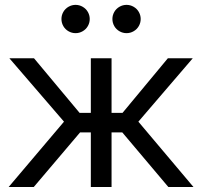

<svg xmlns="http://www.w3.org/2000/svg" viewBox="-20 -749 810 769"><path d="M236.3 -261.7 17.6 -515.6H116.2L298.8 -296.9H343.8V-515.6H426.8V-296.9H470.7L652.3 -515.6H752L534.2 -261.7L754.9 0H654.3L469.7 -218.8H426.8V0H343.8V-218.8H300.8L115.2 0H14.6ZM430.2 -672.9Q430.2 -688 437.7 -701.2Q445.3 -714.4 458.5 -721.9Q471.7 -729.5 486.8 -729.5Q502 -729.5 515.1 -721.9Q528.3 -714.4 535.9 -701.2Q543.5 -688 543.5 -672.9Q543.5 -657.7 535.9 -644.5Q528.3 -631.3 515.1 -623.8Q502 -616.2 486.8 -616.2Q471.7 -616.2 458.5 -623.8Q445.3 -631.3 437.7 -644.5Q430.2 -657.7 430.2 -672.9ZM226.1 -672.9Q226.1 -688 233.6 -701.2Q241.2 -714.4 254.4 -721.9Q267.6 -729.5 282.7 -729.5Q297.9 -729.5 311 -721.9Q324.2 -714.4 331.8 -701.2Q339.4 -688 339.4 -672.9Q339.4 -657.7 331.8 -644.5Q324.2 -631.3 311 -623.8Q297.9 -616.2 282.7 -616.2Q267.6 -616.2 254.4 -623.8Q241.2 -631.3 233.6 -644.5Q226.1 -657.7 226.1 -672.9Z"/></svg>

Font: Intratopia Thin
Style: Regular
Weight: 100
Designer: Rasmus Andersson
Foundry: rsms
Version: Version 3.000;Glyphs 3.2.3 (3260)